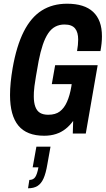

<svg xmlns="http://www.w3.org/2000/svg" viewBox="-20 -719 569 1034"><path d="M218 12Q124 12 79 -42.5Q34 -97 34 -207Q34 -239 37.5 -275Q41 -311 48 -352Q69 -472 108 -549Q147 -626 205 -662.5Q263 -699 341 -699Q388 -699 423 -688Q458 -677 481.5 -655Q505 -633 517 -600.5Q529 -568 529 -523Q529 -505 527 -485.5Q525 -466 521 -444H395Q398 -461 399.5 -476.5Q401 -492 401 -506Q401 -525 397 -540Q393 -555 384.5 -565.5Q376 -576 362 -581.5Q348 -587 327 -587Q300 -587 278 -575.5Q256 -564 239.5 -539.5Q223 -515 210.5 -478Q198 -441 188 -390Q179 -340 173.5 -307.5Q168 -275 165.5 -255Q163 -235 162.5 -222.5Q162 -210 162 -200Q162 -166 170.5 -143.5Q179 -121 196 -111Q213 -101 240 -101Q279 -101 302.5 -119Q326 -137 341 -171Q356 -205 364 -252L366 -266H259L277 -368H506L442 0H372L374 -68Q357 -44 334 -25.5Q311 -7 282 2.5Q253 12 218 12ZM131 295 138 250Q159 250 169.5 235Q180 220 187 182H156L176 71H252L235 166Q227 214 214.5 242Q202 270 182 282.5Q162 295 131 295Z"/></svg>

Font: Archivo ExtraCondensed
Style: Bold Italic
Weight: 700
Width: 2
Italic angle: -10°
Designer: Hector Gatti
Foundry: Omnibus-Type
Version: Version 2.001